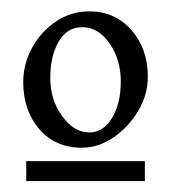

<svg xmlns="http://www.w3.org/2000/svg" viewBox="-20 -594 306 343"><path d="M244.1 -456.5Q244.1 -424.8 226.8 -395.8Q209.5 -366.7 182.6 -348.4Q155.8 -330.1 126 -330.1Q78.6 -330.1 50 -363.5Q21.5 -397 21.5 -447.3Q21.5 -479.5 37.1 -508.3Q52.7 -537.1 79.6 -555.4Q106.4 -573.7 139.6 -573.7Q185.5 -573.7 214.8 -540.3Q244.1 -506.8 244.1 -456.5ZM26.9 -270.5V-306.2H238.8V-270.5ZM195.8 -448.2Q195.8 -487.3 175.8 -516.4Q155.8 -545.4 126.5 -545.4Q99.6 -545.4 84.7 -519.5Q69.8 -493.7 69.8 -454.6Q69.8 -415.5 91.1 -386.5Q112.3 -357.4 139.2 -357.4Q164.6 -357.4 180.2 -383.3Q195.8 -409.2 195.8 -448.2Z"/></svg>

Font: Namdhinggo
Style: Regular
Weight: 400
Designer: Victor Gaultney
Foundry: SIL International
Version: Version 3.001